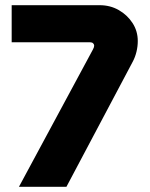

<svg xmlns="http://www.w3.org/2000/svg" viewBox="-20 -720 580 740"><path d="M53 0 338 -529Q343 -538 343 -544Q343 -549 339 -553Q335 -557 328 -557H25V-700H364Q405 -700 438 -681Q471 -662 491 -631Q511 -600 511 -562Q511 -541 506 -520.5Q501 -500 492 -483L236 0Z"/></svg>

Font: MuseoModerno SemiBold
Style: Bold
Weight: 700
Version: Version 1.001